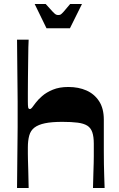

<svg xmlns="http://www.w3.org/2000/svg" viewBox="-20 -938 593 958"><path d="M65 0Q66 -95 66.5 -155Q67 -215 67.5 -250.5Q68 -286 68 -305.5Q68 -325 68 -337Q68 -349 68 -363Q68 -381 68 -395.5Q68 -410 68 -431Q68 -452 67.5 -488Q67 -524 66.5 -584.5Q66 -645 65 -740H123Q122 -732 121.5 -702.5Q121 -673 120.5 -632Q120 -591 119.5 -549.5Q119 -508 119 -475.5Q119 -443 119 -431Q119 -411 120.5 -402.5Q122 -394 129 -394Q134 -394 139.5 -400.5Q145 -407 158 -425Q169 -440 190 -458.5Q211 -477 243.5 -490.5Q276 -504 321 -504Q372 -504 411.5 -486.5Q451 -469 474.5 -433Q498 -397 498 -341Q498 -295 498 -255.5Q498 -216 498 -182.5Q498 -149 498.5 -119Q499 -89 500 -60Q501 -31 502 0H444Q445 -46 446 -75.5Q447 -105 447.5 -124.5Q448 -144 448 -158Q448 -172 448 -186Q448 -200 448 -221Q448 -256 440.5 -278Q433 -300 415.5 -311Q398 -322 367.5 -326Q337 -330 291 -330Q238 -330 204.5 -323Q171 -316 152 -301.5Q133 -287 126 -262Q119 -237 119 -202Q119 -184 119 -171Q119 -158 119.5 -140.5Q120 -123 121 -90Q122 -57 123 0ZM212 -797 153 -918H208Q233 -890 243.5 -879Q254 -868 259 -865.5Q264 -863 271 -863Q278 -863 282.5 -865.5Q287 -868 297 -879Q307 -890 330 -918H389L329 -797Z"/></svg>

Font: Ojuju
Style: Bold
Weight: 700
Designer: Chisaokwu Joboson, Mirko Velimirovic
Foundry: Udi Foundry
Version: Version 1.000